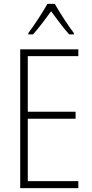

<svg xmlns="http://www.w3.org/2000/svg" viewBox="-20 -968 475 988"><path d="M262 -948H224C200 -905 154 -835 126 -798V-791H150C179 -823 216 -873 243 -910C271 -872 306 -824 336 -791H360V-798C337 -827 287 -903 262 -948ZM383 0V-36H123V-357H369V-393H123V-679H383V-714H84V0Z"/></svg>

Font: Noto Sans Gurmukhi Condensed ExtraLight
Style: Regular
Weight: 200
Width: 3
Designer: Jelle Bosma - Monotype Design Team
Foundry: Monotype Imaging Inc.
Version: Version 2.004